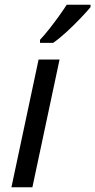

<svg xmlns="http://www.w3.org/2000/svg" viewBox="-20 -786 400 806"><path d="M28 0 142 -536H230L116 0ZM148 -619Q166 -638 186.5 -664Q207 -690 226.5 -717Q246 -744 260 -766H360V-756Q346 -739 318.5 -710Q291 -681 260 -652.5Q229 -624 203 -606H148Z"/></svg>

Font: Noto Sans
Style: Italic
Weight: 400
Italic angle: -12°
Designer: Monotype Design Team
Foundry: Monotype Imaging Inc.
Version: Version 2.013; ttfautohint (v1.8.4.7-5d5b)